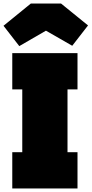

<svg xmlns="http://www.w3.org/2000/svg" viewBox="-49 -1075 522 1095"><path d="M21 -565V-772H393V-565H336V-207H393V0H21V-207H78V-565ZM299 -1055 453 -930 363 -814 213 -900 61 -812 -29 -928 127 -1055Z"/></svg>

Font: Hepta Slab Black
Style: Regular
Weight: 900
Designer: Michael LaGattuta
Foundry: Michael LaGattuta
Version: Version 1.102